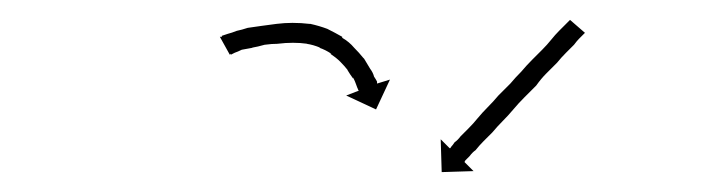

<svg xmlns="http://www.w3.org/2000/svg" viewBox="-20 -578 727 193"><path d="M203 -541Q203 -541 203 -541.5Q203 -542 203 -542Q203 -542 203 -542Q203 -542 203 -542Q206 -543 209 -544Q209 -544 209 -544Q209 -544 209 -544Q209 -544 209 -544Q209 -544 209 -544Q213 -545 218 -547Q218 -547 218 -547Q218 -547 218 -547Q218 -547 218 -547Q218 -547 218 -547Q223 -548 229 -550Q229 -550 229 -550Q229 -550 229 -550Q229 -550 229 -550Q229 -550 229 -550Q236 -551 243 -552Q243 -552 243 -552Q243 -552 243 -552Q243 -552 243 -552Q243 -552 243 -552Q250 -553 258 -554Q258 -554 258 -554Q258 -554 258 -554Q258 -554 258 -554Q258 -554 258 -554Q266 -555 274 -555Q274 -555 274 -555Q274 -555 274 -555Q274 -555 274 -555Q274 -555 274 -555Q283 -555 291 -554Q291 -554 291.5 -554Q292 -554 292 -554Q292 -554 292 -554Q292 -554 292 -554Q301 -552 309 -549Q309 -549 309 -549Q309 -549 309 -549Q309 -549 309 -549Q309 -549 309 -549Q317 -545 324 -541Q324 -541 324 -541Q324 -541 324 -540Q324 -540 324 -540Q324 -540 324 -540Q331 -536 336 -530Q336 -530 336 -530Q336 -530 336 -530Q336 -530 336 -530Q336 -530 336 -530Q341 -525 345 -520Q345 -520 345.5 -519.5Q346 -519 346 -519Q346 -519 346 -519Q346 -519 346 -519Q349 -514 352 -509Q352 -509 352 -509Q352 -509 352 -509Q352 -509 352 -509Q352 -509 352 -509Q355 -505 356 -501Q356 -501 356 -501Q356 -501 356 -501Q356 -501 356 -501Q356 -501 356 -501Q358 -498 359 -496Q359 -496 359 -496Q359 -496 359 -496Q359 -496 359 -495.5Q359 -495 359 -495Q359 -495 359 -494L372 -498L358 -468L328 -482L341 -487Q340 -487 340 -488Q340 -488 340 -488Q340 -488 340 -488Q340 -488 340 -488Q340 -488 340 -488Q339 -490 338 -493Q338 -493 338 -493Q338 -493 338 -493Q338 -493 338 -493Q338 -493 338 -493Q337 -496 335 -500Q335 -500 335 -499.5Q335 -499 335 -499Q335 -499 335 -499Q335 -499 335 -499Q332 -503 329 -508Q329 -508 329 -508Q329 -508 329 -508Q330 -507 330 -507Q330 -507 330 -507Q326 -512 322 -516Q322 -516 322 -516Q322 -516 322 -516Q322 -516 322 -516Q322 -516 322 -516Q318 -520 312 -524Q312 -524 312.5 -524Q313 -524 313 -524Q313 -524 313 -524Q313 -524 313 -524Q307 -528 301 -530Q301 -530 301 -530Q301 -530 301 -530Q301 -530 301.5 -530Q302 -530 302 -530Q295 -533 288 -534Q288 -534 288 -534Q288 -534 288 -534Q289 -534 289 -534Q289 -534 289 -534Q282 -535 274 -535Q274 -535 274 -535Q274 -535 274 -535Q274 -535 274.5 -535Q275 -535 275 -535Q267 -535 259 -534Q259 -534 259.5 -534Q260 -534 260 -534Q260 -534 260 -534Q260 -534 260 -534Q253 -534 246 -533Q246 -533 246 -533Q246 -533 246 -533Q246 -533 246 -533Q246 -533 246 -533Q239 -531 233 -530Q233 -530 233 -530Q233 -530 233 -530Q233 -530 233.5 -530Q234 -530 234 -530Q228 -529 223 -528Q223 -528 223 -528Q223 -528 223 -528Q223 -528 223 -528Q223 -528 223 -528Q219 -526 216 -525Q216 -525 216 -525Q216 -525 216 -525Q216 -525 216 -525Q216 -525 216 -525Q214 -524 212 -523Q212 -523 212 -523Q212 -523 212 -524Q212 -524 212 -524Q212 -524 212 -524Q211 -523 211 -523L201 -541Q202 -541 203 -541ZM566 -543Q564 -541 562 -539Q560 -537 557 -533Q552 -528 549 -525Q544 -520 540 -515Q534 -509 529 -504Q524 -499 519 -492Q513 -486 507 -480Q501 -474 496 -468Q491 -462 485 -456Q480 -451 475 -445Q470 -440 466 -436Q462 -432 458 -427Q455 -425 452 -421Q451 -420 450 -419Q449 -418 448 -417Q447 -416 447 -415L456 -406L424 -405L423 -438L432 -429Q433 -429 433 -429.5Q433 -430 434 -431Q435 -432 437 -435Q440 -437 443 -441Q447 -445 451 -449Q456 -454 460 -459Q465 -465 470 -470Q476 -476 481 -482Q487 -488 493 -494Q498 -500 504 -506Q509 -512 515 -518Q520 -523 525 -528Q530 -533 534 -538Q538 -543 542 -547Q545 -550 548 -553Q549 -554 550 -555Q551 -556 552 -557Q552 -557 552.5 -557.5Q553 -558 553 -558L568 -545Q568 -545 566 -543Z"/></svg>

Font: FRB American Cursive Just Arrows Thin
Style: Italic
Weight: 100
Italic angle: -25°
Version: Version 2.0;Modular Font Editor K font №1